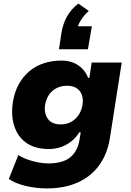

<svg xmlns="http://www.w3.org/2000/svg" viewBox="-20 -857 728 1068"><path d="M241 191Q183 191 126 178Q69 165 29 139L82 5Q102 19 131 29.5Q160 40 190.5 46Q221 52 248 52Q328 52 369.5 19Q411 -14 422 -78L429 -121H421Q402 -90 374.5 -69Q347 -48 316 -38Q285 -28 251 -28Q177 -28 128.5 -61Q80 -94 60 -154Q40 -214 52 -291Q61 -346 84.5 -388.5Q108 -431 143 -460.5Q178 -490 223.5 -505Q269 -520 321 -520Q377 -520 415.5 -493.5Q454 -467 470 -424H477L490 -509H657L591 -87Q577 0 531.5 62.5Q486 125 412.5 158Q339 191 241 191ZM317 -165Q350 -165 375 -178.5Q400 -192 417 -217Q434 -242 439 -275Q446 -322 423 -351Q400 -380 352 -380Q321 -380 295 -367Q269 -354 253 -330.5Q237 -307 231 -275Q224 -226 246.5 -195.5Q269 -165 317 -165ZM308 -583 322 -676Q330 -724 352.5 -765Q375 -806 416 -837L474 -796Q446 -772 428.5 -742.5Q411 -713 408 -691L377 -711H491L469 -583Z"/></svg>

Font: Nunito Sans 6pt Black
Style: Italic
Weight: 900
Italic angle: -9°
Version: Version 3.101;gftools[0.9.27]